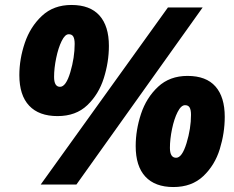

<svg xmlns="http://www.w3.org/2000/svg" viewBox="-20 -744 942 774"><path d="M58 -441Q58 -506 80 -571Q102 -636 149 -680Q196 -724 268 -724Q343 -724 381 -681.5Q419 -639 419 -559Q419 -494 398.5 -429Q378 -364 332 -320Q286 -276 212 -276Q137 -276 97.5 -318Q58 -360 58 -441ZM657 -714H797L288 0H144ZM281 -567Q281 -587 275.5 -596.5Q270 -606 257 -606Q242 -606 228.5 -578.5Q215 -551 206.5 -510Q198 -469 198 -434Q198 -394 222 -394Q246 -394 263.5 -453Q281 -512 281 -567ZM527 -155Q527 -220 548.5 -285Q570 -350 617 -394Q664 -438 736 -438Q811 -438 848.5 -395.5Q886 -353 886 -273Q886 -208 866 -143Q846 -78 799.5 -34Q753 10 679 10Q605 10 566 -32Q527 -74 527 -155ZM750 -281Q750 -301 744.5 -310.5Q739 -320 726 -320Q710 -320 696 -292.5Q682 -265 673.5 -224Q665 -183 665 -148Q665 -108 690 -108Q714 -108 732 -167Q750 -226 750 -281Z"/></svg>

Font: Noto Sans Display Black
Style: Italic
Weight: 900
Italic angle: -12°
Designer: Monotype Design team
Foundry: Monotype Imaging Inc.
Version: Version 1.000